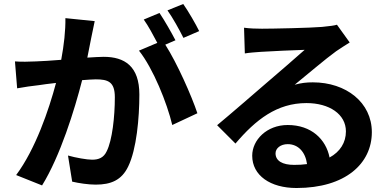

<svg xmlns="http://www.w3.org/2000/svg" viewBox="-20 -892 1962 963"><path d="M55 -584 66 -449C97 -455 147 -462 176 -465C194 -468 225 -472 261 -476C225 -341 158 -144 61 -14L191 38C282 -109 354 -341 392 -490C420 -492 444 -494 460 -494C522 -494 556 -482 556 -404C556 -307 543 -188 515 -133C500 -101 475 -91 442 -91C416 -91 359 -101 321 -112L342 19C376 27 423 34 460 34C536 34 590 12 623 -57C665 -143 679 -301 679 -418C679 -560 605 -607 500 -607C480 -607 451 -605 418 -603C425 -639 432 -675 438 -704C443 -729 450 -760 455 -786L308 -801C309 -739 301 -667 287 -592C237 -588 191 -585 160 -584C124 -583 91 -581 55 -584ZM677 -638C748 -549 818 -375 844 -265L970 -324C941 -411 868 -576 809 -668L860 -690C841 -727 805 -790 780 -827L701 -794C724 -762 749 -715 769 -677ZM820 -840C847 -802 879 -744 900 -702L979 -736C962 -771 925 -835 899 -872Z M1069 -264 1161 -172C1263 -292 1369 -375 1517 -375C1632 -375 1715 -319 1715 -233C1715 -177 1686 -131 1633 -102C1615 -193 1542 -265 1423 -265C1318 -265 1245 -190 1245 -111C1245 -12 1336 51 1467 51C1713 51 1845 -72 1845 -229C1845 -378 1716 -479 1549 -479C1517 -479 1491 -476 1458 -467C1520 -517 1613 -597 1666 -635C1687 -650 1711 -664 1734 -679L1670 -768C1658 -764 1635 -761 1595 -757C1538 -752 1346 -748 1294 -748C1266 -748 1232 -749 1204 -753L1208 -624C1231 -628 1262 -630 1289 -632C1341 -635 1458 -641 1508 -642C1460 -599 1367 -519 1312 -472C1255 -423 1138 -321 1069 -264ZM1362 -123C1362 -148 1387 -169 1423 -169C1476 -169 1512 -129 1520 -69C1499 -66 1478 -65 1455 -65C1397 -65 1362 -85 1362 -123Z"/></svg>

Font: GenEiGothic-pro-Regular
Style: Bold
Weight: 700
Designer: Ryoko NISHIZUKA (kana & ideographs); Paul D. Hunt (Latin, Greek & Cyrillic); Wenlong ZHANG (bopomofo); Sandoll Communica
Foundry: Adobe Systems Incorporated; o_tamon
Version: Version 1.000.140830